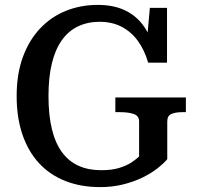

<svg xmlns="http://www.w3.org/2000/svg" viewBox="-20 -747 803 784"><path d="M663 -251V-97Q648 -79 621.5 -58.5Q595 -38 559.5 -21Q524 -4 481 6.5Q438 17 389 17Q311 17 248 -7.5Q185 -32 140.5 -79.5Q96 -127 72 -196.5Q48 -266 48 -355Q48 -444 73 -513Q98 -582 143 -630Q188 -678 248.5 -702.5Q309 -727 379 -727Q444 -727 491 -704.5Q538 -682 568 -639Q598 -596 610 -535L578 -560L592 -715H662V-491H585Q570 -543 543 -580Q516 -617 477 -637.5Q438 -658 387 -658Q338 -658 299 -639.5Q260 -621 233 -583.5Q206 -546 192 -489Q178 -432 178 -355Q178 -277 192 -219.5Q206 -162 233.5 -125Q261 -88 301 -70Q341 -52 393 -52Q437 -52 467.5 -61.5Q498 -71 518 -84.5Q538 -98 548 -108V-251Q548 -274 526 -281.5Q504 -289 471 -289H451V-349H739V-289H725Q696 -289 679.5 -281.5Q663 -274 663 -251Z"/></svg>

Font: Roboto Serif SemiCondensed Medium
Style: Regular
Weight: 500
Width: 4
Designer: Greg Gazdowicz
Foundry: Commercial Type
Version: Version 1.007